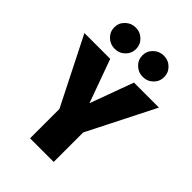

<svg xmlns="http://www.w3.org/2000/svg" viewBox="-282 -1064 1184 1184"><g transform="rotate(45 310.0 -472.0)"><path d="M635 -696 413 -257V0H207V-256L-15 -696H210L313 -412L417 -696ZM280 -852Q280 -813 252.5 -786Q225 -759 185 -759Q146 -759 118 -786Q90 -813 90 -852Q90 -890 118 -917Q146 -944 185 -944Q225 -944 252.5 -917Q280 -890 280 -852ZM525 -852Q525 -813 497.5 -786Q470 -759 430 -759Q391 -759 363 -786Q335 -813 335 -852Q335 -890 363 -917Q391 -944 430 -944Q470 -944 497.5 -917Q525 -890 525 -852Z"/></g></svg>

Font: Fira Sans Black
Style: Regular
Weight: 900
Designer: Carrois Corporate & Edenspiekermann AG
Foundry: Carrois Corporate GbR & Edenspiekermann AG
Version: Version 4.203